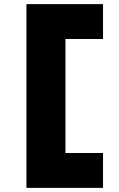

<svg xmlns="http://www.w3.org/2000/svg" viewBox="-20 -720 578 930"><path d="M108 190V-700H479V-531H291L297 -539V33L287 21H479V190Z"/></svg>

Font: Lexend Exa ExtraBold
Style: Regular
Weight: 800
Designer: Bonnie Shaver-Troup, Thomas Jockin
Foundry: Lexend
Version: Version 1.007